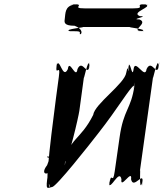

<svg xmlns="http://www.w3.org/2000/svg" viewBox="-20 -911 790 917"><path d="M289 -818C293 -850 290 -879 331 -889C381 -889 282 -891 332 -891C392 -891 316 -871 384 -871H616C684 -871 614 -891 674 -891C724 -891 625 -889 675 -889C714 -879 601 -852 648 -834C698 -834 596 -818 646 -818C693 -800 598 -763 657 -763C707 -763 606 -762 656 -762C697 -771 572 -782 604 -782H372C404 -782 275 -771 314 -762C364 -762 363 -762 361 -748C369 -743 383 -770 336 -788C286 -788 287 -804 289 -818ZM449 -274C545 -396 602 -496 620 -502C613 -449 629 -554 622 -501C606 -388 570 -390 551 -254L528 -93C518 -22 512 -99 503 -35C496 18 508 -90 501 -37C504 6 550 -108 560 -55C553 -2 613 -108 606 -55C617 -2 669 -101 660 -37C653 16 665 -88 658 -35C642 8 653 -128 648 -93L711 -544C706 -509 733 -644 737 -601C730 -548 746 -652 739 -599C730 -536 705 -634 680 -581C673 -528 625 -634 618 -581C611 -528 601 -637 592 -589C585 -536 602 -644 595 -591C589 -534 595 -622 583 -564C576 -511 432 -415 425 -362C364 -240 308 -250 292 -137C285 -84 296 -191 289 -138C307 -144 355 -353 359 -382L381 -544C376 -509 403 -644 406 -600C399 -547 415 -652 408 -599C399 -536 374 -634 350 -581C343 -528 311 -634 304 -581C279 -528 265 -642 250 -599C243 -546 258 -654 251 -601C242 -538 271 -615 261 -544C254 -491 191 -38 210 -38C227 -20 206 9 217 -68C229 -153 228 -158 208 -158C199 -168 228 -175 205 -122C164 -69 224 -69 231 -122C238 -175 263 -172 245 -168C225 -168 221 -164 209 -79C196 2 205 -13 229 -18C248 -18 408 -221 449 -274Z"/></svg>

Font: Hussar Przerywany
Style: Obl
Weight: 400
Foundry: Cannot Into Space Fonts
Version: Version 0.982